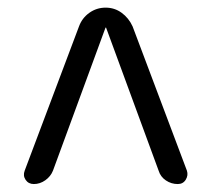

<svg xmlns="http://www.w3.org/2000/svg" viewBox="-20 -750 540 490"><path d="M66.4 -280.3Q52.7 -280.3 45.4 -291Q38.1 -301.8 43 -314.5L181.6 -682.6Q189.5 -704.1 208 -717.3Q226.6 -730.5 249.5 -730.5Q272.5 -730.5 290.5 -717.3Q308.6 -704.1 318.4 -682.6L457 -314.5Q460.9 -302.7 454.1 -291.5Q447.3 -280.3 433.6 -280.3Q417 -280.3 403.3 -289.6Q389.6 -298.8 384.8 -314.5L251 -678.7Q251 -679.7 250 -679.7Q249 -679.7 249 -678.7L115.2 -314.5Q109.4 -299.8 95.7 -290Q82 -280.3 66.4 -280.3Z"/></svg>

Font: Rounded-X Mgen+ 2m regular
Style: Regular
Weight: 400
Designer: [Source Han Sans]
Ryoko NISHIZUKA  (kana & ideographs); Paul D. Hunt (Latin, Greek & Cyrillic); Wenlong ZHANG  (bopomofo
Version: Version 1.059.20150602